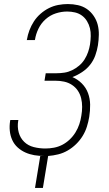

<svg xmlns="http://www.w3.org/2000/svg" viewBox="-20 -763 540 949"><path d="M153 166 179 8H198Q173 8 149.5 4Q126 0 105 -9.5Q84 -19 67 -34.5Q50 -50 40.5 -71Q31 -92 28.5 -116Q26 -140 30 -165L31 -170H71L70 -166Q65 -136 72.5 -108.5Q80 -81 99.5 -62Q119 -43 147 -36Q175 -29 204 -29Q225 -29 246.5 -33Q268 -37 287.5 -47Q307 -57 324 -73Q341 -89 353 -108.5Q365 -128 372 -149Q379 -170 382 -191Q386 -213 386 -235Q386 -257 381 -277.5Q376 -298 364.5 -315Q353 -332 335.5 -343.5Q318 -355 297 -359.5Q276 -364 254 -364H200L206 -401H260Q279 -401 298.5 -404Q318 -407 336.5 -416Q355 -425 371 -438.5Q387 -452 398 -469.5Q409 -487 415.5 -506Q422 -525 425 -544Q428 -564 428.5 -584.5Q429 -605 424.5 -623.5Q420 -642 410 -658.5Q400 -675 385 -686Q370 -697 351 -701.5Q332 -706 312 -706Q284 -706 256 -697Q228 -688 205.5 -668Q183 -648 170 -621Q157 -594 153 -567L152 -565H112L113 -567Q117 -591 125.5 -613.5Q134 -636 147.5 -657Q161 -678 180.5 -695Q200 -712 222 -723Q244 -734 268 -738.5Q292 -743 315 -743Q341 -743 365.5 -737.5Q390 -732 409.5 -718.5Q429 -705 443 -684.5Q457 -664 463 -640.5Q469 -617 468.5 -591Q468 -565 464 -539Q460 -514 451 -489Q442 -464 425.5 -443Q409 -422 385.5 -406.5Q362 -391 338 -382Q364 -371 384.5 -350.5Q405 -330 415 -303Q425 -276 425.5 -246Q426 -216 421 -185Q417 -161 409.5 -137Q402 -113 388.5 -91Q375 -69 356 -50.5Q337 -32 314.5 -19Q292 -6 267.5 0Q243 6 218 8L192 166Z"/></svg>

Font: Iosevka Extralight Oblique
Style: Regular
Weight: 200
Italic angle: -9°
Monospace: yes
Designer: Belleve Invis
Foundry: Belleve Invis
Version: Version 32.5.0; ttfautohint (v1.8.4)